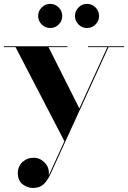

<svg xmlns="http://www.w3.org/2000/svg" viewBox="-21 -695 650 975"><path d="M359.7 -613.9Q359.7 -639.1 377.7 -657.2Q395.7 -675.4 420.9 -675.4Q446.1 -675.4 464.1 -657.2Q482.1 -639.1 482.1 -613.9Q482.1 -588.7 464.1 -570.7Q446.1 -552.7 420.9 -552.7Q395.7 -552.7 377.7 -570.7Q359.7 -588.7 359.7 -613.9ZM172.7 -613.9Q172.7 -639.1 190.7 -657.2Q208.7 -675.4 233.9 -675.4Q259.1 -675.4 277.1 -657.2Q295.1 -639.1 295.1 -613.9Q295.1 -588.7 277.1 -570.7Q259.1 -552.7 233.9 -552.7Q208.7 -552.7 190.7 -570.7Q172.7 -588.7 172.7 -613.9ZM321.5 -455.5H225.5L382 -144.5L524 -455.5H426V-460H609.5V-455.5H530L233 194Q219.5 222.5 200 241Q180.5 259.5 146.5 259.5Q118 259.5 93.8 240.8Q69.5 222 69.5 184Q69.5 150 93 128Q116.5 106 150 106Q182 106 206.8 131.8Q231.5 157.5 226.5 196L306 22L58 -455.5H-1V-460H321.5Z"/></svg>

Font: Bodoni* 36pt
Style: Bold
Weight: 700
Version: Version 2.3